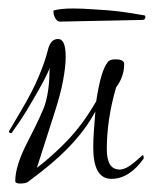

<svg xmlns="http://www.w3.org/2000/svg" viewBox="-20 -439 363 453"><path d="M27 -6Q16 -6 16 -12Q16 -48 45 -104Q81 -174 87 -195Q97 -229 97 -279Q94 -269 84 -250Q74 -231 57 -202Q41 -174 28.5 -155.5Q16 -137 8 -126Q8 -125 6 -125Q1 -125 1 -129L31 -180Q56 -222 71 -257.5Q86 -293 93 -321Q99 -347 117 -347Q135 -347 135 -305Q135 -283 129 -250Q123 -217 109 -174L67 -43Q104 -71 138.5 -107Q173 -143 201 -190L207 -200Q218 -273 234 -292Q238 -299 252 -299Q273 -299 273 -288Q273 -258 254 -233Q232 -158 232 -87Q232 -39 262 -39Q277 -39 297 -56Q317 -73 316 -73Q319 -73 319 -67V-65Q285 -17 243 -17Q200 -17 200 -91Q200 -109 201.5 -130Q203 -151 205 -176Q167 -104 80 -36Q75 -32 66 -25Q57 -18 46 -10Q41 -6 27 -6ZM121 -388Q115 -388 110.5 -396Q106 -404 106 -413V-414Q121 -419 153 -419Q163 -419 175 -418.5Q187 -418 200 -417Q238 -415 261.5 -412Q285 -409 319 -403Q323 -403 323 -399Q323 -392 316 -392Q311 -392 292 -391.5Q273 -391 246.5 -390.5Q220 -390 193.5 -389.5Q167 -389 147 -388.5Q127 -388 121 -388Z"/></svg>

Font: Love Light
Style: Regular
Weight: 400
Designer: Robert E. Leuschke
Foundry: Robert E. Leuschke
Version: Version 1.010; ttfautohint (v1.8.3)